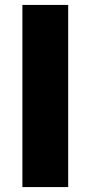

<svg xmlns="http://www.w3.org/2000/svg" viewBox="-20 -760 368 780"><path d="M71 0V-740H257V0Z"/></svg>

Font: Mach ExtraBold
Style: Regular
Weight: 800
Version: Version 1.002